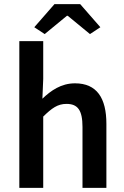

<svg xmlns="http://www.w3.org/2000/svg" viewBox="-20 -904 598 924"><path d="M73 -706V0H188V-343C229 -383 257 -404 300 -404C354 -404 377 -374 377 -293V0H492V-308C492 -432 446 -503 341 -503C274 -503 225 -468 184 -429L188 -524V-706ZM195 -740 302 -828H306L413 -740L463 -773L366 -884H242L145 -773Z"/></svg>

Font: DAIFUKU Sans Semibold
Style: Regular
Weight: 600
Designer: Original font ‘Source Sans 3’ : Paul D. Hunt
Foundry: Daifuku
Version: Version 1.000